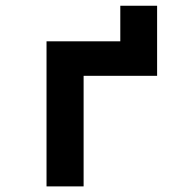

<svg xmlns="http://www.w3.org/2000/svg" viewBox="-20 -665 626 685"><path d="M146 0V-517.6H409.2V-644.5H540.5V-394.5H278.3V0Z"/></svg>

Font: Caskaydia Cove
Style: Bold
Weight: 700
Monospace: yes
Designer: Aaron Bell
Foundry: Saja Typeworks
Version: Version 4.300; ttfautohint (v1.8.3)